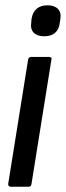

<svg xmlns="http://www.w3.org/2000/svg" viewBox="-20 -705 249 725"><path d="M21 0Q10 0 11 -11L86 -479Q88 -490 97 -490H165Q170 -490 173 -487.5Q176 -485 174 -479L99 -11Q98 0 89 0ZM147 -568Q121 -568 107.5 -581.5Q94 -595 98 -620L99 -633Q103 -659 118.5 -672Q134 -685 159 -685Q185 -685 198.5 -671.5Q212 -658 208 -633L206 -620Q203 -594 188 -581Q173 -568 147 -568Z"/></svg>

Font: Sofia Sans Extra Condensed SemiBold
Style: Italic
Weight: 600
Italic angle: -9°
Designer: Botio Nikoltchev, Ani Petrova
Foundry: lettersoup
Version: Version 4.101